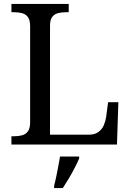

<svg xmlns="http://www.w3.org/2000/svg" viewBox="-20 -734 663 975"><path d="M38 0V-42H51Q74 -42 92.5 -47Q111 -52 122 -67.5Q133 -83 133 -114V-600Q133 -632 122 -647Q111 -662 92.5 -667Q74 -672 51 -672H38V-714H329V-672H316Q294 -672 275.5 -667.5Q257 -663 245.5 -648.5Q234 -634 234 -604V-50H431Q461 -50 479.5 -63.5Q498 -77 507 -98Q516 -119 519 -140L529 -215H581L574 0ZM255 208Q261 186 266 161Q271 136 276 110.5Q281 85 285 61H382V71Q373 92 359 119Q345 146 329 173Q313 200 299 221H255Z"/></svg>

Font: Noto Serif Bengali
Style: Regular
Weight: 400
Designer: Juan Bruce, Universal Thirst, Indian Type Foundry and the Monotype Design Team.
Foundry: Monotype Imaging Inc.
Version: Version 2.003